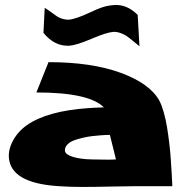

<svg xmlns="http://www.w3.org/2000/svg" viewBox="-20 -770 717 760"><path d="M157 -739Q167 -733 181.5 -722.5Q196 -712 204.5 -706Q213 -700 225.5 -696Q238 -692 251 -692Q280 -694 339 -722Q366 -735 386 -741.5Q406 -748 431 -750Q456 -752 479.5 -742.5Q503 -733 525 -711L532 -587Q522 -595 505 -609Q488 -623 479.5 -628.5Q471 -634 457.5 -639Q444 -644 430 -644Q402 -642 342.5 -616.5Q283 -591 254 -589Q196 -586 152 -640ZM237 -173Q239 -158 268.5 -149Q298 -140 341.5 -139Q385 -138 405.5 -138Q426 -138 439 -139L415 -236Q412 -236 405 -236Q398 -236 379 -234.5Q360 -233 343 -231Q326 -229 305 -224Q284 -219 269.5 -213Q255 -207 245.5 -196.5Q236 -186 237 -173ZM611 -371Q620 -354 628 -326Q636 -298 641 -267.5Q646 -237 650 -203.5Q654 -170 656 -140Q658 -110 659.5 -85.5Q661 -61 661.5 -47Q662 -33 662 -33H592H590H515Q479 -33 416.5 -31.5Q354 -30 305 -30Q256 -30 214 -33Q47 -43 20 -122Q7 -162 27 -204.5Q47 -247 87 -275Q168 -331 329 -342Q358 -344 391 -345Q333 -404 124 -404L172 -524Q343 -524 458.5 -481.5Q574 -439 611 -371Z"/></svg>

Font: LONDON PRESLEY
Style: Regular
Weight: 400
Version: Version 001.000